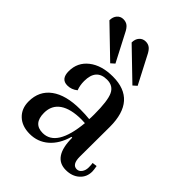

<svg xmlns="http://www.w3.org/2000/svg" viewBox="-196 -766 880 880"><g transform="rotate(45 244.0 -326.0)"><path d="M328 -478 186 -615Q186 -637 198 -650.5Q210 -664 229 -664Q245 -664 256.5 -655Q268 -646 279 -623L346 -494ZM184 -478 42 -615Q42 -637 54 -650.5Q66 -664 84 -664Q101 -664 112.5 -655Q124 -646 135 -623L202 -494ZM152 12Q102 12 72.5 -16Q43 -44 43 -90Q43 -158 93.5 -195Q144 -232 236 -232Q270 -232 297 -229Q298 -239 298 -261Q298 -348 282.5 -381.5Q267 -415 227 -415Q157 -415 157 -336Q157 -308 166 -285Q144 -267 117 -267Q75 -267 75 -318Q75 -375 119 -409.5Q163 -444 236 -444Q389 -444 389 -271L388 -77Q388 -26 419 -26Q433 -26 442.5 -39Q452 -52 452 -71Q452 -89 450 -98L473 -101Q477 -79 477 -69Q477 -33 451.5 -10.5Q426 12 386 12Q302 12 302 -114H297Q280 -54 242 -21Q204 12 152 12ZM130 -103Q130 -33 191 -33Q280 -33 296 -202Q289 -203 274 -203Q204 -203 167 -177.5Q130 -152 130 -103Z"/></g></svg>

Font: Arapey
Style: Regular
Weight: 400
Designer: Eduardo Rodriguez Tunni
Foundry: Eduardo Rodriguez Tunni
Version: Version 4.000